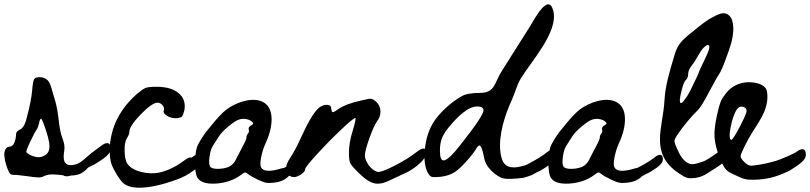

<svg xmlns="http://www.w3.org/2000/svg" viewBox="-70 -828 3781 896"><path d="M403.4 -148.3C381.8 -131.5 359.7 -117.6 339.5 -99.3C318.1 -80.1 297.2 -60.1 266.9 -57.5C224.5 -53.9 224.2 -88.9 229.5 -121.4C233.4 -145.8 229.6 -160.5 221 -183.6C205.6 -225.1 205.2 -271.3 197.4 -314.3C192.6 -340.9 185.4 -367 177.1 -392.7C170.5 -412.8 165.3 -445.1 147.3 -457.9C138.4 -464.2 127.8 -467.6 115.4 -467.9C103 -468.2 94.6 -465.5 90.2 -459.8C85.7 -454.1 82.2 -435 79.7 -402.6C78.4 -388.7 75.9 -371.7 72.1 -351.6C68.2 -331.6 63.6 -311.8 58.2 -292.1C54.3 -277.6 51.4 -262.5 45.1 -248.7C41.4 -240.6 36.1 -232.7 29.1 -227.1C22 -221.4 12 -219.3 7.4 -210.7C4.8 -205.8 4.9 -200 4.5 -194.4C4 -185 2 -175.7 -1.2 -166.9C-3.6 -160.1 -6.9 -153.4 -12.3 -148.7C-20 -142 -29.2 -144.5 -36.9 -140.2C-44.1 -136.1 -47.6 -124.7 -49.3 -116.3C-50.4 -111.2 -50.2 -105.9 -49.7 -100.7C-48.5 -86 -45.5 -71.4 -40.8 -57.5C-37 -46.4 -29.7 -21.3 -19.5 -14.6C-13.5 -10.7 0.8 -12.4 8 -11.7C23.4 -10.2 38.7 -8.3 53.9 -6.2C79.4 -2.4 97.3 -0.4 107.8 0C118.2 0.3 126.9 -1.4 134 -5.3C160.5 -19.6 194.6 -12.9 225.4 -9.9C232.9 -3.3 246.5 -4.2 262.4 -9C276.6 -9.5 290.8 -11.1 303.7 -16.7C318.6 -23.3 330.6 -34.6 341.9 -46.4C345.1 -48.2 347.9 -49.7 349.8 -50.5C363 -56 375.8 -63 388.2 -71.5C408.2 -85.2 446.9 -106.4 446.6 -135.1C446.3 -166.2 426.4 -165.9 403.4 -148.3ZM159.2 -129.6C155.1 -111.5 141.3 -99.9 117.8 -94.9C111.4 -93.6 103.6 -94 94.4 -96.3C85.2 -98.5 76.7 -101.6 68.7 -105.8C60.8 -109.9 55.5 -113.9 53 -117.7C51.1 -120.9 57 -136.9 70.6 -165.8C84.3 -194.7 94.3 -213.6 100.7 -222.5C105.1 -228.8 108.9 -238.7 112.1 -252C114.6 -266.6 117.8 -274 121.6 -274C124.8 -274 132.7 -254.9 145.4 -216.8C158.8 -176.8 163.4 -147.7 159.2 -129.6Z M830 -96.5C828.3 -95.1 826.1 -93.6 824.2 -92.2C814.2 -97.1 796.6 -84.4 787.4 -77.4C764.1 -59.6 738.5 -45.1 711.3 -34.3C697.7 -28.9 683.6 -24.4 669.1 -21.8C625.9 -14 551.9 -23.9 524.5 -63.9C513.5 -80.1 512.1 -104.4 511.6 -123.2C510.9 -151.1 514.3 -170.8 522.1 -182.4C529.9 -195.6 533.7 -205.7 533.7 -212.7C533.7 -230.5 551.4 -257.6 586.6 -294C621.9 -330.4 648.1 -348.7 665.1 -348.7C674.4 -348.7 682.3 -344.6 688.9 -336.4C695.5 -328.3 697.3 -320.4 694.2 -312.6C691.1 -303.3 696.7 -294.6 711 -286.5C725.4 -278.3 740.7 -275 756.9 -276.6C768.6 -278.1 776.1 -280.8 779.6 -284.7C783.1 -288.6 786.8 -298.7 790.7 -315C796.1 -347.5 787 -373.7 763.4 -393.4C739.7 -413.2 705.4 -423.1 660.5 -423.1C635.7 -423.1 618.8 -421.3 609.9 -417.8C601 -414.4 587.3 -404.8 568.7 -389.3C488.8 -318.8 446.6 -234.3 442 -135.9C441.2 -103.4 444.3 -77.8 451.3 -59.2C458.2 -40.6 483.5 5 502.2 23.7C565.1 86.5 760.1 8.9 776.4 1.3C789.7 -4.2 802.5 -11.2 814.9 -19.7C834.8 -33.4 873.5 -54.6 873.2 -83.3C872.9 -114.4 853 -114.2 830 -96.5Z M1338.8 -95.8C1319.5 -80.4 1293.3 -64 1260 -46.8C1258 -45.7 1255.7 -44.8 1253.3 -43.8C1251 -43.8 1248.8 -43.5 1246.5 -42.9C1191.5 -25.7 1158.8 -26.9 1148.6 -46.8C1144.1 -54.4 1144.1 -70 1148.6 -93.3C1153.1 -116.7 1159.8 -138.3 1168.8 -158.1C1195.9 -212.4 1221.9 -318.8 1156.8 -352.3C1106.1 -378.4 1026.2 -347.7 984.9 -315.5C966 -300.8 940.3 -273 907.7 -232C897.4 -219.9 890.2 -210.8 886 -204.7C881.9 -198.6 877.6 -192.2 873.1 -185.5C868.6 -178.7 862.5 -168.4 854.8 -154.3C845.9 -138.3 841.1 -111.4 840.5 -73.7C839.8 -35.9 843.7 -10.6 852 2.2C865.4 22.7 894.2 31.5 938.4 28.6C982.6 25.7 1020.6 12.7 1052.6 -10.3C1062.2 -18 1068.9 -22.2 1072.8 -22.8C1076.6 -23.4 1081.1 -21.5 1086.2 -17C1093.9 -10 1109.9 -0.7 1134.2 10.8C1150.2 18.5 1162.8 23.1 1172.1 24.7C1181.4 26.3 1194.4 26.1 1211 24.2C1237.2 21 1257.4 12.7 1271.5 -0.7L1276.1 -5.1C1284.5 -9.7 1291.2 -13.5 1294.5 -15.1C1305.5 -19.6 1316 -25.3 1326.3 -32.4C1342.7 -43.7 1374.7 -61.3 1374.5 -84.9C1374.2 -110.5 1357.8 -110.4 1338.8 -95.8ZM1101.6 -242.6C1092 -237.5 1088.4 -230.7 1091 -222.4C1092.9 -216 1091.6 -210.1 1087.2 -204.7C1082.7 -199.2 1080.4 -194 1080.4 -188.8C1080.4 -180.5 1073.7 -164.5 1060.3 -140.8C1053.2 -127.4 1043 -107.6 1029.6 -81.3C1022.5 -66.6 1011.3 -55.7 996 -48.7C980.6 -42.9 964 -40 946 -40C928.1 -40 916.6 -43.3 911.5 -49.6C905.7 -56.7 904.5 -72.2 907.7 -96.2C910.9 -120.2 916.9 -138.6 925.9 -151.4C932.9 -162.9 941.6 -176.4 951.8 -191.7C960.2 -205.2 975.3 -221 997.4 -239.3C1019.5 -257.5 1036 -267.9 1046.9 -270.5C1057.7 -273.7 1068.9 -274.1 1080.4 -271.9C1092 -269.6 1100.9 -265.3 1107.3 -258.9C1110.5 -255.7 1111.8 -253 1111.2 -250.8C1110.5 -248.5 1107.3 -245.8 1101.6 -242.6Z M1294.6 -108.2C1279.8 -85.7 1271.1 -70 1268.4 -61.1C1265.7 -52.2 1266.3 -41.9 1270.2 -30.3C1274.8 -13.2 1283 -3.9 1294.6 -2.4C1302.3 -0.8 1310.9 -2 1320.2 -5.9C1329.5 -9.8 1337.4 -14.8 1344 -21C1350.6 -27.2 1353.9 -33 1353.9 -38.4C1353.9 -44.6 1372.6 -68.3 1410.2 -109.3C1447.8 -150.4 1486.2 -189.3 1525.3 -226.2C1564.4 -263 1585.6 -279.8 1588.7 -276.7C1591 -273.6 1586.7 -253.9 1575.9 -217.5C1564.3 -181.8 1558.4 -147.3 1558.4 -114C1558.4 -90.8 1560.4 -75.1 1564.3 -66.9C1568.1 -58.8 1580.9 -43.8 1602.6 -22.2C1629.7 4.9 1653.3 21.2 1673.5 26.6C1693.7 32.1 1716.9 28.6 1743.3 16.2C1758 9.2 1782.8 -2.4 1817.7 -18.7C1830.8 -24.1 1843.6 -31.1 1856 -39.6C1868.4 -48.2 1879.3 -56.7 1888.6 -65.2C1897.9 -73.8 1905.2 -82.1 1910.6 -90.2C1916.1 -98.4 1918.8 -105.5 1918.8 -111.7C1918.8 -126.4 1915.1 -134.2 1907.7 -135C1900.3 -135.7 1888.1 -129.5 1871.1 -116.4C1847.8 -97.8 1816.1 -78 1775.8 -57.1C1735.5 -36.1 1709.1 -25.7 1696.7 -25.7C1688.2 -25.7 1678.9 -29.8 1668.8 -37.9C1658.8 -46 1650.2 -56.3 1643.3 -68.7C1636.3 -81.1 1632.8 -92.3 1632.8 -102.4C1632.8 -117.1 1639.8 -143.8 1653.7 -182.6C1667.7 -221.3 1679.3 -247.3 1688.6 -260.5C1700.2 -275.2 1705.8 -291.3 1705.5 -308.7C1705.1 -326.2 1698.7 -340.7 1686.3 -352.3C1677 -360.8 1669.2 -365.7 1663.1 -366.8C1656.8 -368 1643.3 -365.9 1622.4 -360.5C1570.4 -349.6 1532.5 -335.6 1508.5 -318.6C1494.8 -308.7 1486.1 -304 1482.5 -304.6C1474.6 -305.8 1478.5 -329.5 1469.7 -335.1C1453.8 -345.4 1425 -332.9 1413.7 -321C1410.8 -317.9 1407.9 -314.7 1405.1 -311.3C1359.7 -256.4 1331.8 -167.8 1294.6 -108.2Z M2486.3 -120.2C2462.9 -101.5 2431.1 -81.7 2390.9 -60.8C2386.8 -58.7 2382.4 -57.4 2377.4 -55.5C2361.1 -51 2344.1 -46.8 2327.1 -46.8C2308.5 -46.8 2294.3 -52.2 2284.6 -63.1C2274.9 -74 2268.6 -91.8 2265.4 -116.6C2255.2 -198.8 2286.6 -292.2 2320.3 -366C2333.7 -395.4 2341.1 -427.7 2357.2 -456C2402 -534.5 2537.9 -677.6 2512 -777.7C2489 -866.3 2422.5 -735.4 2400.2 -699.9C2357.1 -631.6 2313.9 -563.3 2270.7 -495C2237.3 -442.1 2240.5 -395.7 2172.4 -394.5C2131.4 -394.5 2102.3 -389.4 2085.3 -379.4C2058.9 -364.6 2033.9 -346.2 2010.3 -324.1C1986.7 -302 1968.3 -280.9 1955.1 -260.8C1931.8 -225.1 1917.7 -181.9 1912.6 -131.2C1907.6 -80.4 1913.2 -42.3 1929.5 -16.7C1934.9 -8.1 1940.7 -3.3 1946.9 -2.1C1953.1 -1 1965.5 -1.2 1984.1 -2.7C2012 -5.8 2035.3 -13.6 2053.9 -26C2067.8 -35.3 2085.5 -51.7 2106.8 -75.4C2128.1 -99 2143 -118.2 2151.5 -132.9C2157.7 -143.8 2163.1 -149.2 2167.8 -149.2C2174 -148.4 2180.2 -133.7 2186.4 -105C2189.5 -87.2 2193.7 -73.1 2199.2 -62.6C2204.6 -52.2 2213.5 -40.7 2225.9 -28.3C2246.1 -9.7 2264.3 1.3 2280.6 4.8C2296.8 8.3 2327 7.3 2371.2 1.9C2377.4 1.1 2406.1 -8.7 2410 -10.3C2417.8 -13.5 2424.9 -18.9 2432.6 -22.5C2445.8 -27.9 2458.6 -34.9 2471 -43.4C2490.9 -57.2 2529.7 -78.4 2529.4 -107C2529.1 -138.1 2509.2 -137.9 2486.3 -120.2ZM2078.3 -151.5C2041.9 -105 2016.3 -80.9 2001.6 -79.4C1989.2 -77.9 1983 -93 1983 -124.7C1983 -150.3 1986.9 -171.6 1994.6 -188.7C2001.6 -204.9 2016.9 -226.5 2040.5 -253.2C2064.2 -279.9 2086.1 -299.9 2106.2 -313C2122.5 -324.7 2139.3 -330.7 2156.7 -331.1C2174.2 -331.4 2184.1 -326.2 2186.4 -315.4C2188.8 -299.8 2152.7 -245.2 2078.3 -151.5Z M2987.8 -95.8C2968.5 -80.4 2942.3 -64 2909 -46.8C2907 -45.7 2904.7 -44.8 2902.3 -43.8C2900 -43.8 2897.8 -43.5 2895.5 -42.9C2840.5 -25.7 2807.8 -26.9 2797.6 -46.8C2793.1 -54.4 2793.1 -70 2797.6 -93.3C2802.1 -116.7 2808.8 -138.3 2817.8 -158.1C2844.9 -212.4 2870.9 -318.8 2805.8 -352.3C2755.1 -378.4 2675.2 -347.7 2633.9 -315.5C2615 -300.8 2589.3 -273 2556.7 -232C2546.4 -219.9 2539.2 -210.8 2535 -204.7C2530.9 -198.6 2526.6 -192.2 2522.1 -185.5C2517.6 -178.7 2511.5 -168.4 2503.8 -154.3C2494.9 -138.3 2490.1 -111.4 2489.5 -73.7C2488.8 -35.9 2492.7 -10.6 2501 2.2C2514.4 22.7 2543.2 31.5 2587.4 28.6C2631.6 25.7 2669.6 12.7 2701.6 -10.3C2711.2 -18 2717.9 -22.2 2721.8 -22.8C2725.6 -23.4 2730.1 -21.5 2735.2 -17C2742.9 -10 2758.9 -0.7 2783.2 10.8C2799.2 18.5 2811.8 23.1 2821.1 24.7C2830.4 26.3 2843.4 26.1 2860 24.2C2886.2 21 2906.4 12.7 2920.5 -0.7L2925.1 -5.1C2933.5 -9.7 2940.2 -13.5 2943.5 -15.1C2954.5 -19.6 2965 -25.3 2975.3 -32.4C2991.7 -43.7 3023.7 -61.3 3023.5 -84.9C3023.2 -110.5 3006.8 -110.4 2987.8 -95.8ZM2750.6 -242.6C2741 -237.5 2737.4 -230.7 2740 -222.4C2741.9 -216 2740.6 -210.1 2736.2 -204.7C2731.7 -199.2 2729.4 -194 2729.4 -188.8C2729.4 -180.5 2722.7 -164.5 2709.3 -140.8C2702.2 -127.4 2692 -107.6 2678.6 -81.3C2671.5 -66.6 2660.3 -55.7 2645 -48.7C2629.6 -42.9 2613 -40 2595 -40C2577.1 -40 2565.6 -43.3 2560.5 -49.6C2554.7 -56.7 2553.5 -72.2 2556.7 -96.2C2559.9 -120.2 2565.9 -138.6 2574.9 -151.4C2581.9 -162.9 2590.6 -176.4 2600.8 -191.7C2609.2 -205.2 2624.3 -221 2646.4 -239.3C2668.5 -257.5 2685 -267.9 2695.9 -270.5C2706.7 -273.7 2717.9 -274.1 2729.4 -271.9C2741 -269.6 2749.9 -265.3 2756.3 -258.9C2759.5 -255.7 2760.8 -253 2760.2 -250.8C2759.5 -248.5 2756.3 -245.8 2750.6 -242.6Z M3139.6 -263.1C3157.1 -284 3172.7 -301.1 3186.7 -314.2C3196.8 -323.5 3214.4 -352 3239.6 -399.7C3264.8 -447.4 3280.1 -474.7 3285.5 -481.6C3293.2 -492.5 3303.5 -515.5 3316.3 -550.8C3336.3 -605.9 3362.3 -668.3 3348.1 -728C3344.1 -745.1 3332.1 -761.4 3315.1 -765.3C3299.4 -768.9 3283.5 -761.6 3269 -754.6C3223.5 -732.4 3196.9 -707.8 3157.9 -676.8C3132 -656.2 3105.7 -634.8 3090.4 -604.7C3083.6 -591.2 3079.3 -576.7 3075.1 -562.2C3055.3 -495.2 3034.7 -429.9 3030.9 -359.6C3024 -229.2 2959.2 -111.7 3098.4 -19C3115.4 -7.4 3128.4 -0.4 3137.3 1.9C3146.2 4.3 3159.5 4.3 3177.4 1.9C3196.7 -0.6 3215.7 -8.9 3231.7 -19.8C3243.9 -28.1 3256.8 -35 3268.9 -43.4C3288.8 -57.1 3327.5 -78.3 3327.3 -107C3326.9 -138.1 3307 -137.8 3284.1 -120.2C3269.1 -108.6 3253.5 -97.9 3237.3 -88.1C3228.1 -82.5 3219.5 -76.7 3209.2 -73.7C3194.3 -69.4 3177.4 -62 3161.7 -62C3138.1 -62 3117.3 -79 3099.5 -113.1C3084.8 -142.6 3077.5 -161.6 3077.5 -170.1C3076.7 -174.8 3082.5 -186.2 3094.9 -204.4C3107.3 -222.6 3122.2 -242.2 3139.6 -263.1ZM3109.4 -400.3C3116.8 -430.5 3123.5 -448.3 3129.7 -453.8C3137.5 -460.7 3141.4 -470 3141.4 -481.7C3141.4 -494 3146.4 -506.8 3156.5 -520C3168.1 -534.7 3180.5 -554.1 3193.7 -578.1C3202.2 -592.8 3210.7 -603.7 3219.2 -610.7C3233.2 -622.3 3240.2 -620.7 3240.2 -606C3240.2 -598.2 3232 -577.7 3215.8 -544.4C3199.5 -510.3 3191.3 -492.5 3191.3 -490.9C3191.3 -487.8 3182.8 -469.2 3165.8 -435.1C3157.2 -415.8 3148.7 -399.1 3140.2 -385.2C3131.7 -371.2 3124.3 -360.9 3118.1 -354.3C3111.9 -347.8 3107.7 -345.6 3105.3 -348C3100.7 -352.6 3102 -370 3109.4 -400.3Z M3647.5 -119.7C3636.1 -110.5 3574.2 -84.7 3552.4 -77.7C3520.6 -68.4 3491.2 -61.8 3464 -58C3447 -54.9 3435.2 -54.1 3428.6 -55.7C3422 -57.2 3414.4 -61.8 3405.9 -69.6C3392.7 -82 3386.2 -91.7 3386.2 -98.7C3386.2 -107.2 3397.8 -133.1 3421 -176.6C3459.4 -248.1 3522.8 -311.5 3509.5 -399.5C3504.5 -432.8 3464.1 -441.6 3436.1 -443.9C3396.5 -447.1 3356.9 -433.9 3328.8 -405.1C3319 -395 3310.9 -383.4 3302.8 -371.8C3288.4 -351.2 3281.6 -314.1 3275.7 -289.3C3268 -253.6 3264.1 -224.8 3264.1 -202.7C3264.1 -159.3 3277.8 -116.8 3294.6 -78.1C3302.8 -58.9 3312 -38.8 3329.2 -27C3345.2 -16.2 3367.8 -8.6 3385.3 0.2C3410.2 12.6 3441.1 11.5 3468.1 10C3504.7 7.9 3538.9 0.3 3570.7 -12.5C3570.7 -12.5 3589.8 -20.1 3593.9 -22C3607.1 -27.4 3619.9 -34.4 3632.3 -42.9C3652.2 -56.6 3691 -77.9 3690.7 -106.5C3690.4 -137.6 3670.5 -137.3 3647.5 -119.7ZM3343.2 -175.4C3339.3 -175.4 3336.7 -179.4 3335.6 -187.6C3334.5 -195.7 3334.8 -205.8 3336.8 -217.8C3338.7 -229.8 3341.2 -242.4 3344.3 -255.6C3347.4 -268.7 3351.5 -281.5 3356.6 -293.9C3361.6 -306.3 3366.8 -315.6 3372.3 -321.8C3378.5 -329.5 3387 -332.1 3397.8 -329.4C3408.7 -326.7 3414.1 -320.2 3414.1 -310.2C3414.1 -301.7 3403.5 -277.1 3382.2 -236.4C3360.8 -195.7 3347.8 -175.4 3343.2 -175.4Z"/></svg>

Font: Beth Ellen
Style: Regular
Weight: 400
Version: Version 1.015;Fontself Maker 2.1.2